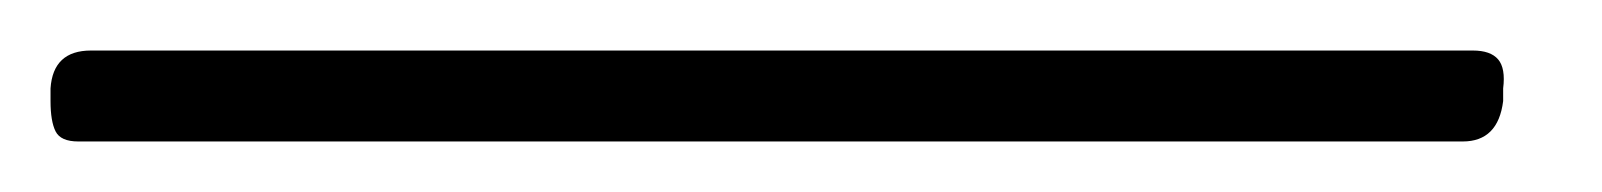

<svg xmlns="http://www.w3.org/2000/svg" viewBox="-79 73 634 76"><path d="M-48 129Q-55 129 -57 125Q-59 121 -59 113V108Q-58 93 -43 93H504Q511 93 514 96.5Q517 100 516 108V113Q515 121 511 125Q507 129 500 129Z"/></svg>

Font: Asap ExtraLight
Style: Italic
Weight: 250
Italic angle: -6°
Version: Version 3.001